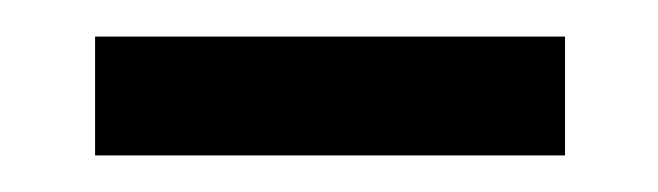

<svg xmlns="http://www.w3.org/2000/svg" viewBox="-20 -337 360 105"><path d="M289 -317V-252H32V-317Z"/></svg>

Font: Gemunu Libre ExtraLight
Style: Regular
Weight: 400
Version: Version 1.100